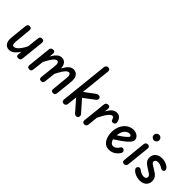

<svg xmlns="http://www.w3.org/2000/svg" viewBox="150 -2178 3363 3363"><g transform="rotate(45 1831.0 -497.0)"><path d="M181.5 10Q115.5 10 83.5 -40Q51.5 -90 61 -178.5L93.5 -489Q95 -508 105.5 -524.5Q116 -541 146.5 -541Q178 -541 187.2 -524.2Q196.5 -507.5 194 -483.5L165 -175.5Q161 -130 170.5 -108.8Q180 -87.5 203.5 -87.5Q224 -87.5 249.8 -103Q275.5 -118.5 307 -158.2Q338.5 -198 375.5 -270.5L400 -490Q401.5 -502 406 -513.8Q410.5 -525.5 422 -533.2Q433.5 -541 456 -541Q486.5 -541 496.2 -524Q506 -507 503.5 -483.5L457.5 -49Q455 -23.5 439.8 -11.8Q424.5 0 396.5 0Q371 0 361 -13.5Q351 -27 353.5 -52L360.5 -122Q317 -54.5 273 -22.2Q229 10 181.5 10Z M673 0Q643 0 632.8 -17.2Q622.5 -34.5 625.5 -58.5L671 -492Q674 -517.5 689.5 -529.2Q705 -541 733 -541Q758.5 -541 768 -527.5Q777.5 -514 775 -489L768.5 -413.5Q807.5 -481.5 846.5 -516.2Q885.5 -551 933.5 -551Q990 -551 1021.8 -513.8Q1053.5 -476.5 1056 -406Q1097 -477.5 1136.5 -514.2Q1176 -551 1226 -551Q1291.5 -551 1324.8 -500.5Q1358 -450 1348 -358.5L1316.5 -55.5Q1314 -35 1304.2 -17.5Q1294.5 0 1262.5 0Q1231 0 1221.8 -17.2Q1212.5 -34.5 1215 -58.5L1245 -361.5Q1249.5 -406 1238.5 -431Q1227.5 -456 1204.5 -456Q1183 -456 1159.8 -436.5Q1136.5 -417 1108 -373Q1079.5 -329 1042.5 -256L1020.5 -55.5Q1018.5 -35 1008.5 -17.5Q998.5 0 966.5 0Q935 0 925.8 -17.2Q916.5 -34.5 919 -58.5L952.5 -361.5Q958 -406 946.8 -431Q935.5 -456 912 -456Q891 -456 867.8 -436.5Q844.5 -417 816.5 -373.8Q788.5 -330.5 752 -258.5L728 -54.5Q727 -41 723 -28.5Q719 -16 708 -8Q697 0 673 0Z M1526 0Q1501.5 0 1488.5 -15.2Q1475.5 -30.5 1478.5 -58.5L1572.5 -950Q1575 -974 1589.2 -989Q1603.5 -1004 1627.5 -1004Q1655.5 -1004 1668.2 -988.8Q1681 -973.5 1678 -946.5L1619 -384.5L1799 -519.5Q1816 -532 1829.5 -537Q1843 -542 1856.5 -541Q1880.5 -540 1892.2 -526.5Q1904 -513 1903.5 -495Q1903.5 -483 1896 -469.8Q1888.5 -456.5 1872 -444.5L1682 -301.5L1868.5 -89Q1881 -74 1883.2 -62.2Q1885.5 -50.5 1883 -38Q1879.5 -20 1865.5 -10Q1851.5 0 1835 0Q1817.5 0 1804.8 -8.2Q1792 -16.5 1777.5 -34L1603.5 -233.5L1584.5 -55Q1581.5 -26.5 1566 -13.2Q1550.5 0 1526 0Z M2036 0Q2010 0 1998.2 -15.5Q1986.5 -31 1989 -55L2035 -492Q2037.5 -516.5 2054.2 -528.8Q2071 -541 2094.5 -541Q2118.5 -541 2130.2 -526.8Q2142 -512.5 2139.5 -485.5L2132 -416Q2169.5 -484 2209 -517.5Q2248.5 -551 2298.5 -551Q2349.5 -551 2378.5 -520Q2407.5 -489 2418 -445Q2424.5 -417 2416.5 -401.5Q2408.5 -386 2390 -378Q2369 -370.5 2349.8 -377Q2330.5 -383.5 2325 -406.5Q2320 -427 2310.8 -441.8Q2301.5 -456.5 2284 -456.5Q2262 -456.5 2237 -435Q2212 -413.5 2181.5 -366Q2151 -318.5 2112 -239L2092.5 -51Q2091 -37 2085.2 -25.5Q2079.5 -14 2067.8 -7Q2056 0 2036 0Z M2653.5 10Q2601 10 2564.2 -15.5Q2527.5 -41 2505.2 -83.5Q2483 -126 2474.8 -177Q2466.5 -228 2471.5 -278.5Q2481 -365.5 2517.5 -425Q2554 -484.5 2607 -515Q2660 -545.5 2717.5 -545.5Q2759 -545.5 2791.2 -530Q2823.5 -514.5 2841.8 -489Q2860 -463.5 2860 -433Q2860 -406.5 2838.5 -376.5Q2817 -346.5 2779 -314Q2741 -281.5 2689.5 -245.8Q2638 -210 2578.5 -171.5Q2584.5 -149.5 2595.8 -130Q2607 -110.5 2624.2 -98.2Q2641.5 -86 2664 -86Q2693.5 -86 2722.2 -106Q2751 -126 2769 -160.5Q2778.5 -178 2795.5 -183.5Q2812.5 -189 2833.5 -177Q2851.5 -166.5 2857.5 -147.8Q2863.5 -129 2854 -112Q2824 -57.5 2772.2 -23.8Q2720.5 10 2653.5 10ZM2575 -267Q2608.5 -287.5 2640.8 -310Q2673 -332.5 2699 -353.5Q2725 -374.5 2740.5 -392Q2756 -409.5 2756 -419Q2756 -429 2745.8 -438.2Q2735.5 -447.5 2711 -447.5Q2680.5 -447.5 2651.8 -428Q2623 -408.5 2602.5 -370.8Q2582 -333 2576 -278Z M3022.5 0Q3000 0 2985.8 -13Q2971.5 -26 2974 -53L3018.5 -492.5Q3021.5 -517.5 3038.2 -529.5Q3055 -541.5 3076 -541.5Q3096 -541.5 3111 -527Q3126 -512.5 3122.5 -483.5L3077 -50Q3074.5 -25.5 3058.2 -12.8Q3042 0 3022.5 0ZM3029 -732.5Q3029 -760 3049 -779.8Q3069 -799.5 3096.5 -799.5Q3125 -799.5 3144.5 -779.5Q3164 -759.5 3164 -733.5Q3164 -716 3155 -700Q3146 -684 3131 -674Q3116 -664 3096.5 -664Q3070 -664 3049.5 -684Q3029 -704 3029 -732.5Z M3420.5 10Q3385 10 3353.2 2Q3321.5 -6 3295.8 -18.8Q3270 -31.5 3252.5 -46Q3229 -65 3220 -86.2Q3211 -107.5 3226 -128Q3243 -150 3261.2 -151.2Q3279.5 -152.5 3300 -135.5Q3319 -120 3352.2 -104Q3385.5 -88 3423 -88Q3449.5 -88 3465 -102Q3480.5 -116 3480.5 -138.5Q3480.5 -152.5 3473 -165Q3465.5 -177.5 3442.2 -194.8Q3419 -212 3371 -240Q3308 -277 3281 -312.5Q3254 -348 3254 -397.5Q3254 -461.5 3299.8 -503.5Q3345.5 -545.5 3426.5 -545.5Q3457.5 -545.5 3493.5 -536.2Q3529.5 -527 3567.5 -502.5Q3597.5 -483 3607 -459Q3616.5 -435 3603 -414.5Q3590.5 -396.5 3570.2 -396.5Q3550 -396.5 3524 -414Q3505 -428 3477.2 -437.5Q3449.5 -447 3418 -447Q3388 -447 3371.5 -431.2Q3355 -415.5 3355 -395.5Q3355 -374.5 3377.5 -357.2Q3400 -340 3434.5 -320Q3475 -296.5 3503.5 -276.8Q3532 -257 3549.5 -237Q3567 -217 3575.2 -193.8Q3583.5 -170.5 3583.5 -141Q3583.5 -90.5 3561 -57Q3538.5 -23.5 3501.2 -6.8Q3464 10 3420.5 10Z"/></g></svg>

Font: Edu SA Hand Medium
Style: Regular
Weight: 500
Designer: Tina and Corey Anderson, Eben Sorkin, Mirko Velimirovic
Foundry: Google for Education
Version: Version 2.000